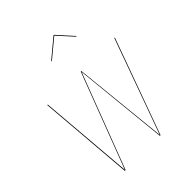

<svg xmlns="http://www.w3.org/2000/svg" viewBox="-211 -864 980 980"><g transform="rotate(-45 279.5 -373.5)"><path d="M246.1 -659.2 243.2 -661.6 345.2 -746.6H348.6L425.3 -661.6L422.4 -659.2L346.7 -742.7ZM558.6 -517.1 371.1 0H366.2L314.5 -513.2L119.1 0H113.3L70.8 -517.1H74.7L117.2 -3.9L312.5 -517.1H316.9L369.1 -3.9L554.7 -517.1Z"/></g></svg>

Font: Fira Sans Compressed Four
Style: Italic
Weight: 100
Width: 3
Italic angle: -8°
Designer: Carrois Corporate & Edenspiekermann AG
Foundry: Carrois Corporate GbR & Edenspiekermann AG
Version: Version 4.203;PS 004.203;hotconv 1.0.88;makeotf.lib2.5.64775